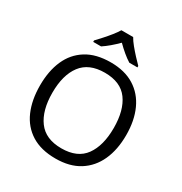

<svg xmlns="http://www.w3.org/2000/svg" viewBox="-214 -1103 1208 1271"><g transform="rotate(30 390.5 -467.0)"><path d="M720 -358Q720 -247 682.5 -164.5Q645 -82 572 -36Q499 10 391 10Q280 10 206.5 -36Q133 -82 97 -165Q61 -248 61 -359Q61 -469 97 -551Q133 -633 206.5 -679Q280 -725 392 -725Q499 -725 572 -679.5Q645 -634 682.5 -551.5Q720 -469 720 -358ZM156 -358Q156 -223 213 -145.5Q270 -68 391 -68Q513 -68 569 -145.5Q625 -223 625 -358Q625 -493 569 -569.5Q513 -646 392 -646Q271 -646 213.5 -569.5Q156 -493 156 -358ZM435 -944Q447 -922 469.5 -894.5Q492 -867 516.5 -840.5Q541 -814 560 -795V-784H498Q472 -800 444 -823.5Q416 -847 389 -874Q362 -847 335 -824Q308 -801 282 -784H222V-795Q241 -815 264.5 -841Q288 -867 310 -894.5Q332 -922 345 -944Z"/></g></svg>

Font: Noto Sans Wancho
Style: Regular
Weight: 400
Designer: Monotype Design Team
Foundry: Monotype Imaging Inc.
Version: Version 2.001; ttfautohint (v1.8.4.7-5d5b)